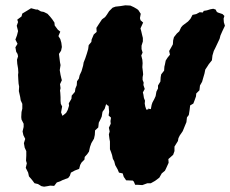

<svg xmlns="http://www.w3.org/2000/svg" viewBox="-20 -698 867 723"><path d="M123 -5 110 -8 101 -20 89 -34 86 -48 77 -66 81 -83 78 -93 79 -112V-129L73 -142L70 -159L75 -175L68 -189L65 -203L69 -220V-232L61 -248L60 -257L61 -276L64 -289V-307L58 -320L56 -333L51 -355L52 -372L50 -383L49 -397L48 -416L49 -425L48 -440L45 -458L44 -473L48 -486L46 -495L41 -503L38 -520L46 -533L38 -549L44 -565L48 -581L43 -601L48 -615L45 -624L61 -636L64 -647L84 -659L97 -667L116 -662H122L134 -655L145 -653L159 -646L169 -635L177 -625L185 -613L186 -602L198 -586L207 -579L200 -562L207 -551L211 -537L213 -521L210 -507L202 -495L204 -479L206 -463L208 -453L205 -434L208 -416L211 -403L213 -396L206 -381L208 -366L206 -357L207 -349L208 -332V-318L209 -307L214 -297L210 -275L215 -262L218 -264L229 -273L235 -284L240 -300L239 -309L249 -326L250 -338L262 -352L264 -365L269 -377L270 -392L277 -402L280 -415L287 -430L293 -451L295 -463L301 -478L307 -496L312 -513L314 -528L324 -540L325 -549L333 -568L344 -578L343 -593L352 -607L364 -625L376 -634L382 -642L391 -656L404 -669L415 -673L433 -675L452 -678L471 -677L484 -671L496 -664L501 -660L510 -646L507 -630L509 -622L519 -613L509 -591L512 -580L515 -567L518 -555V-542L513 -526V-513L517 -500L512 -489L516 -473L517 -460L516 -445L518 -429L519 -418L517 -407V-397L521 -387L520 -378L525 -363L518 -350L520 -342L522 -329L526 -319L525 -308L527 -297L531 -285L537 -286H539L537 -289L548 -287L551 -303L554 -312L561 -325L566 -336L569 -353L575 -365V-376L584 -391L585 -407L587 -418L598 -432L599 -447L601 -455L604 -470L611 -481L620 -492L617 -506L625 -520L631 -531L632 -546L635 -558L646 -572L655 -580L662 -595L668 -602L688 -617L697 -627L705 -642L719 -645L732 -652L744 -651L747 -657L759 -659L772 -663L783 -665L792 -662L796 -654L800 -651L818 -645L825 -638L822 -628L823 -614L827 -601L817 -580L810 -564L807 -552L800 -537L791 -518L785 -506L780 -489L778 -471L766 -456L761 -448L753 -436L750 -421L745 -404L741 -390L733 -376L731 -358L719 -346L718 -335L713 -321L708 -308L696 -301L694 -284L691 -265L684 -256L682 -238L677 -226L668 -204L657 -188L652 -178L650 -167L637 -146V-129L632 -115L614 -99L615 -85L605 -63L601 -55L589 -45L580 -29L564 -17L548 -8H535L516 -1L500 -2H489L484 -14L480 -18L455 -19L446 -32L442 -45L428 -48L423 -60L414 -76L410 -91L405 -100L402 -114L398 -126L394 -136V-153V-165L392 -176L390 -192L393 -203L390 -217L397 -232L396 -242L398 -255L389 -263L391 -277L390 -287L389 -299L382 -303L380 -307L374 -288L366 -277L363 -259L359 -250L352 -236L350 -218L338 -207L337 -190L334 -176L324 -159L319 -145L315 -127L308 -117L299 -107L298 -97L287 -86L282 -77L278 -62L262 -56L247 -48L243 -36L237 -28L216 -20L206 -15L194 -11L184 2L169 1L159 3L146 5L136 3Z"/></svg>

Font: Winky Rough
Style: Bold Italic
Weight: 700
Italic angle: -8.97852°
Designer: Simon Atzbach
Foundry: typofactur
Version: Version 1.206; ttfautohint (v1.8.4.7-5d5b)